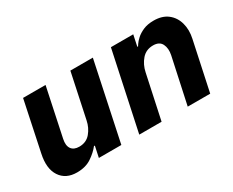

<svg xmlns="http://www.w3.org/2000/svg" viewBox="-84 -831 1371 1132"><g transform="rotate(-30 601.5 -265.0)"><path d="M177 10Q101 10 65 -44.5Q29 -99 49 -192L120 -530H273L204 -203Q195 -161 211 -138Q227 -115 264 -115Q312 -115 340.5 -149Q369 -183 378 -228L442 -530H595L483 0H330L346 -75H340Q316 -44 276 -17Q236 10 177 10Z M605 0 718 -530H870L854 -454H859Q859 -454 867.5 -467Q876 -480 894.5 -497Q913 -514 942.5 -527Q972 -540 1014 -540Q1072 -540 1108.5 -511.5Q1145 -483 1158 -435.5Q1171 -388 1159 -333L1088 0H935L1002 -311Q1011 -354 996 -384.5Q981 -415 938 -415Q890 -415 860.5 -381Q831 -347 821 -299L757 0Z"/></g></svg>

Font: Be Vietnam Pro
Style: Bold Italic
Weight: 700
Italic angle: -12°
Designer: Lam Bao, Tony Le, Vietanh Nguyen
Foundry: Yellow Type Foundry
Version: Version 1.002; ttfautohint (v1.8.3)